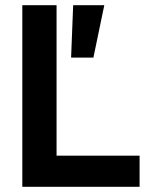

<svg xmlns="http://www.w3.org/2000/svg" viewBox="-20 -720 582 740"><path d="M518 0H66V-700H198V-120H518ZM340 -498H254L262 -700H382Z"/></svg>

Font: Space Grotesk Variable Light
Style: Regular
Weight: 300
Designer: Florian Karsten
Foundry: Florian Karsten
Version: Version 2.000